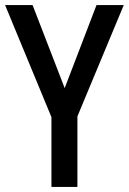

<svg xmlns="http://www.w3.org/2000/svg" viewBox="-20 -734 506 754"><path d="M234 -388 108 -714H0L182 -274V0H284V-277L466 -714H359Z"/></svg>

Font: Noto Sans Thai Looped Condensed Medium
Style: Regular
Weight: 500
Width: 3
Designer: Sasikarn Vongin, Ben Mitchell
Foundry: The Fontpad Ltd
Version: Version 1.001